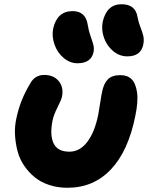

<svg xmlns="http://www.w3.org/2000/svg" viewBox="-20 -824 695 899"><path d="M576.2 -560.1Q540 -560.1 510.5 -584.2Q481 -608.4 467.3 -646Q453.6 -683.6 460.9 -722.2Q480 -804.2 548.8 -804.2Q614.7 -804.2 624 -744.1Q627.9 -721.2 637.2 -697.8Q646.5 -674.3 650.9 -656.2Q655.3 -638.2 650.9 -615.2Q639.6 -560.1 576.2 -560.1ZM342.8 -527.8Q308.1 -527.8 278.6 -552.2Q249 -576.7 235.4 -615Q221.7 -653.3 229 -690.9Q248 -772 319.8 -772Q381.8 -772 391.1 -706.1Q395 -680.2 403.8 -655.5Q412.6 -630.9 417 -614.3Q421.4 -597.7 418 -580.1Q406.7 -527.8 342.8 -527.8ZM295.9 55.2Q250 55.2 210.7 42.2Q171.4 29.3 143.1 6.3Q114.7 -16.6 93.5 -47.6Q72.3 -78.6 62.5 -115Q52.7 -151.4 50.3 -191.4Q47.9 -231.4 57.1 -272Q74.7 -356.4 122.1 -434.1Q143.6 -473.1 187 -473.1Q231.9 -473.1 255.6 -443.6Q279.3 -414.1 270 -370.1Q267.6 -357.9 249.3 -321.5Q231 -285.2 226.1 -259.8Q212.4 -192.9 230.7 -153.3Q249 -113.8 305.2 -113.8Q354 -113.8 388.9 -159.9Q423.8 -206.1 439.9 -287.1Q444.8 -313 449.7 -345.7Q454.6 -378.4 458 -394Q465.8 -433.1 485.1 -452.6Q504.4 -472.2 543.9 -472.2Q576.7 -472.2 595.9 -453.4Q615.2 -434.6 621.6 -392.3Q627.9 -350.1 613.8 -282.2Q581.1 -117.2 499.5 -31Q418 55.2 295.9 55.2Z"/></svg>

Font: Shantell Sans Bouncy
Style: Italic
Weight: 800
Italic angle: -11.31°
Designer: Stephen Nixon, Anya Danilova, Shantell Martin
Foundry: Arrow Type
Version: Version 1.006;[9816181b4]